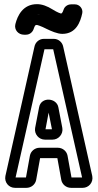

<svg xmlns="http://www.w3.org/2000/svg" viewBox="-20 -879 470 924"><path d="M55 -25 194 -642H236L375 -25H324L305 -130C301 -151 282 -168 258 -168H171C147 -168 128 -151 124 -130L105 -25ZM52 25H107C131 25 150 8 154 -13L173 -118H256L275 -13C279 8 298 25 322 25H378C407 25 430 -1 424 -32L284 -655C280 -675 262 -692 239 -692H191C168 -692 150 -675 146 -655L6 -32C0 -2 22 25 52 25ZM196 -207H233C262 -207 285 -234 280 -263L261 -362C253 -409 177 -415 168 -362L149 -263C144 -234 167 -207 196 -207ZM199 -257 214 -337 230 -257ZM294 -768C297 -769 300 -771 301 -772C299 -771 297 -769 294 -768ZM173 -807C168 -808 162 -809 158 -809C163 -809 167 -809 173 -807ZM273 -814C272 -814 256 -819 234 -833C207 -850 182 -859 158 -859C90 -859 64 -803 54 -763C47 -735 69 -712 95 -712H105C121 -712 135 -722 141 -737C147 -753 148 -759 157 -759C159 -759 177 -754 204 -740C225 -730 255 -716 280 -716C346 -716 367 -773 376 -816C380 -838 362 -858 341 -858H322C304 -858 291 -846 287 -835C280 -814 276 -814 273 -814Z"/></svg>

Font: DIN Rundschrift
Style: EngKont
Weight: 400
Width: 3
Version: Version 1.027